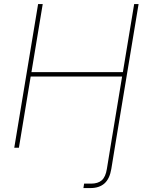

<svg xmlns="http://www.w3.org/2000/svg" viewBox="-20 -748 741 972"><path d="M402.3 204.1 405.8 181.6Q415 181.6 424.8 181.6Q434.6 181.6 440.9 181.6Q476.1 181.6 495.4 164.6Q514.6 147.5 521 107.4L548.8 -62.5H571.3L543.5 107.4Q535.2 157.2 508.8 180.7Q482.4 204.1 437.5 204.1Q431.2 204.1 420.9 204.1Q410.6 204.1 402.3 204.1ZM52.2 0 172.9 -727.5H196.3L139.2 -382.8H602.1L659.2 -727.5H681.6L561 0H538.6L598.1 -360.4H135.3L75.7 0Z"/></svg>

Font: Inter 24pt Thin
Style: Italic
Weight: 250
Italic angle: -9.3988°
Version: Version 4.001;git-66647c0bb